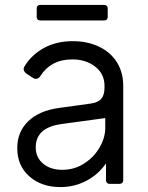

<svg xmlns="http://www.w3.org/2000/svg" viewBox="-20 -746 600 779"><path d="M50 -145Q50 -211 94.5 -254Q139 -297 219 -308L349 -326Q378 -330 391 -345.5Q404 -361 404 -390V-398Q404 -446 366.5 -475.5Q329 -505 273 -505Q229 -505 196.5 -487.5Q164 -470 145 -439Q137 -426 125 -426Q119 -426 112 -431L85 -449Q76 -457 76 -466Q76 -470 79 -476Q108 -524 158.5 -551.5Q209 -579 275 -579Q335 -579 382 -556.5Q429 -534 454.5 -493Q480 -452 480 -398V-14Q480 -8 476 -4Q472 0 466 0H424Q418 0 414 -4Q410 -8 410 -14V-83Q379 -38 330.5 -12.5Q282 13 225 13Q148 13 99 -30.5Q50 -74 50 -145ZM407 -226V-267Q383 -264 253 -246L225 -242Q125 -227 125 -148Q125 -107 155 -82Q185 -57 233 -57Q282 -57 322 -83Q362 -109 384.5 -148.5Q407 -188 407 -226ZM129 -676V-713Q129 -719 133 -722.5Q137 -726 143 -726H403Q409 -726 413 -722.5Q417 -719 417 -713V-676Q417 -670 413 -666.5Q409 -663 403 -663H143Q137 -663 133 -666.5Q129 -670 129 -676Z"/></svg>

Font: Miriam Libre
Style: Regular
Weight: 400
Designer: Michal Sahar
Foundry: Hagilda
Version: Version 1.001